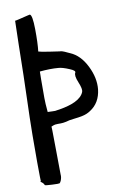

<svg xmlns="http://www.w3.org/2000/svg" viewBox="-106 -902 727 1123"><g transform="rotate(-10 257.0 -340.5)"><path d="M347 -579Q406 -554 442 -481.5Q478 -409 471 -342Q462 -263 402 -225Q381 -211 356 -205.5Q331 -200 301.5 -197Q272 -194 254 -188Q245 -186 236.5 -185Q228 -184 221 -184Q214 -184 205 -184Q196 -184 188.5 -183Q181 -182 165 -175Q165 -175 166 -152Q166 -150 167.5 -29Q169 92 169 113Q169 112 169 111Q170 118 168.5 127.5Q167 137 163 146.5Q159 156 154 160Q150 162 108.5 160Q67 158 67 155Q63 142 43 130Q44 129 46.5 129.5L49 130Q47 130 46.5 17Q46 -96 47 -145Q48 -246 52 -359Q54 -409 56 -499.5Q58 -590 59.5 -681Q61 -772 63 -822Q63 -821 72 -823Q81 -825 94 -828Q107 -831 120.5 -834.5Q134 -838 143.5 -840Q153 -842 154 -842Q169 -837 170 -753Q171 -669 165 -621Q175 -617 227 -609Q279 -601 288 -600Q296 -600 304 -597.5Q312 -595 317.5 -592.5Q323 -590 332.5 -585.5Q342 -581 347 -579ZM377 -344Q383 -360 365 -403Q347 -446 357 -462Q363 -473 329 -487Q287 -505 263 -506Q217 -510 154 -504Q153 -490 153 -347Q153 -316 158 -263Q166 -263 186.5 -262Q207 -261 210 -263Q353 -282 377 -344Z"/></g></svg>

Font: Beth Ellen
Style: Regular
Weight: 400
Designer: Alyson Diaz
Version: Version 2.000